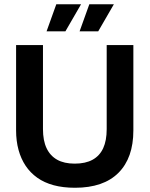

<svg xmlns="http://www.w3.org/2000/svg" viewBox="-20 -873 707 907"><path d="M334 14Q278 14 233.5 2Q189 -10 156 -33.5Q123 -57 101 -90Q79 -123 67.5 -165Q56 -207 56 -257V-660H183V-263Q183 -209 200 -173Q217 -137 250 -118.5Q283 -100 333 -100Q384 -100 417.5 -118.5Q451 -137 467.5 -173Q484 -209 484 -263V-660H610V-257Q610 -127 539.5 -56.5Q469 14 334 14ZM289 -725H200L246 -853H363ZM444 -725H356L402 -853H518Z"/></svg>

Font: Bricolage Grotesque 60pt SemiBold
Style: Regular
Weight: 600
Version: Version 1.001;gftools[0.9.33.dev8+g029e19f]